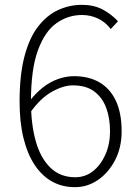

<svg xmlns="http://www.w3.org/2000/svg" viewBox="-20 -761 568 794"><path d="M290 13Q237 13 195 -10.5Q153 -34 123 -79.5Q93 -125 77 -190.5Q61 -256 61 -341Q61 -452 81.5 -529Q102 -606 138.5 -652.5Q175 -699 221.5 -720Q268 -741 319 -741Q368 -741 404 -722Q440 -703 468 -673L438 -641Q416 -670 385 -684.5Q354 -699 319 -699Q262 -699 214 -665.5Q166 -632 137 -553.5Q108 -475 108 -341Q108 -249 127.5 -178.5Q147 -108 188 -68Q229 -28 291 -28Q333 -28 365 -53.5Q397 -79 416 -122Q435 -165 435 -218Q435 -273 419 -315.5Q403 -358 369.5 -383Q336 -408 281 -408Q242 -408 194.5 -381.5Q147 -355 103 -293V-344Q128 -376 157 -399Q186 -422 219.5 -434Q253 -446 286 -446Q348 -446 392 -420Q436 -394 459.5 -343.5Q483 -293 483 -218Q483 -151 456 -99Q429 -47 385.5 -17Q342 13 290 13Z"/></svg>

Font: Noto Sans TC Thin ExtraLight
Style: Regular
Weight: 250
Version: Version 2.004-H2;hotconv 1.0.118;makeotfexe 2.5.65603